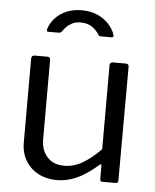

<svg xmlns="http://www.w3.org/2000/svg" viewBox="-54 -793 686 849"><g transform="rotate(5 289.5 -369.0)"><path d="M256.7 -56.1Q300 -56.1 339.5 -79.7Q378.9 -103.3 418 -143.5V-515.5Q418 -530 433.6 -530H488.9Q502.6 -530 502.6 -516.3L501.5 -12.6Q501.5 0 490.4 0H431.7Q421 0 421 -11.3V-69.8Q421 -75.1 418.9 -76.2Q416.9 -77.3 411.9 -73.1Q356.9 -25.8 314.4 -7.9Q272 10 229.9 10Q184 10 148 -8.8Q112 -27.6 91 -62.2Q70.1 -96.8 70.1 -142.5V-514.5Q70.1 -530 85.1 -530H141.2Q154.1 -530 154.1 -516.3V-164.5Q154.1 -116.1 181.4 -86.1Q208.6 -56.1 256.7 -56.1ZM414.9 -640.1H368Q364.2 -640.1 361.5 -641.4Q358.8 -642.7 356 -648Q346.6 -664 326.5 -678.8Q306.3 -693.6 274.6 -693.6Q252.8 -693.6 237.4 -685.8Q222 -678 212.5 -667.8Q203 -657.7 196.6 -649Q192.8 -643.9 190.1 -642Q187.4 -640.1 181.3 -640.1H134.7Q129.9 -640.1 128.9 -643.7Q127.8 -647.2 128.8 -650.3Q136.5 -676.6 155.7 -698.7Q175 -720.8 205.1 -734.3Q235.3 -747.8 274.6 -747.8Q315.7 -747.8 346.3 -733.7Q376.8 -719.5 396.5 -697.4Q416.2 -675.3 423.5 -651.6Q427.6 -640.1 414.9 -640.1Z"/></g></svg>

Font: Libre Franklin Thin
Style: Regular
Weight: 100
Designer: Pablo Impallari, Rodrigo Fuenzalida, Nhung Nguyen
Foundry: Impallari Type
Version: Version 3.000